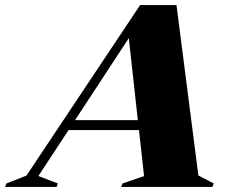

<svg xmlns="http://www.w3.org/2000/svg" viewBox="-105 -735 910 755"><path d="M675 -45 735.5 -13.5 730.5 0H371.5L377 -13.5L461.5 -42.5L441.5 -223.5H164.5L46 -43L122.5 -13.5L117.5 0H-85L-80 -13.5L-1 -44.5L446 -715H589ZM190 -262.5H437L401.5 -585Z"/></svg>

Font: Newsreader Display ExtraBold
Style: Italic
Weight: 800
Italic angle: -17°
Designer: Hugues Gentile
Foundry: Production Type
Version: Version 1.001